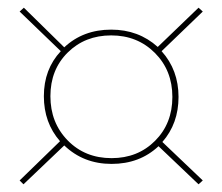

<svg xmlns="http://www.w3.org/2000/svg" viewBox="-20 -479 578 499"><path d="M444 -227Q444 -158 402 -110L507 -10L496 0L392 -99Q343 -53 270 -53Q197 -53 147 -101L41 0L31 -10L136 -112Q94 -160 94 -229Q94 -299 138 -346L31 -449L42 -459L147 -356Q196 -402 269 -402Q340 -402 390 -357L496 -459L507 -449L400 -346Q444 -297 444 -227ZM270 -68Q338 -68 383 -113Q428 -158 428 -227Q428 -296 382.5 -341.5Q337 -387 269 -387Q201 -387 156 -342.5Q111 -298 111 -229Q111 -160 156 -114Q201 -68 270 -68Z"/></svg>

Font: EauTestInfant Thin
Style: Italic
Weight: 250
Italic angle: -12°
Designer: Christian Thalmann (Catharsis Fonts)
Version: Version 0.001;PS 000.001;hotconv 1.0.88;makeotf.lib2.5.64775